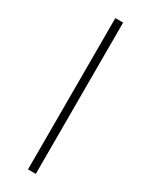

<svg xmlns="http://www.w3.org/2000/svg" viewBox="-260 -888 891 1132"><g transform="rotate(30 185.5 -322.0)"><path d="M212 -837V193H159V-837Z"/></g></svg>

Font: BioRhyme Expanded Light
Style: Regular
Weight: 300
Width: 7
Designer: Aoife Mooney
Foundry: Aoife Mooney Type
Version: Version 1.001